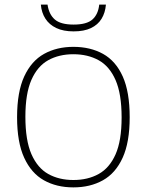

<svg xmlns="http://www.w3.org/2000/svg" viewBox="-20 -805 636 832"><path d="M298 7Q225 7 170.2 -23.8Q115.5 -54.5 84.8 -121.5Q54 -188.5 54 -297Q54 -406.5 85 -473.8Q116 -541 171 -571.5Q226 -602 298 -602Q371.5 -602 426.5 -571.5Q481.5 -541 511.8 -473.8Q542 -406.5 542 -297Q542 -188.5 511.5 -121.5Q481 -54.5 426 -23.8Q371 7 298 7ZM298 -25Q360.5 -25 407.5 -51Q454.5 -77 480.8 -136.2Q507 -195.5 507 -296Q507 -398 480.8 -458Q454.5 -518 407.5 -544Q360.5 -570 298 -570Q236 -570 189.2 -544.2Q142.5 -518.5 116.2 -459Q90 -399.5 90 -299Q90 -197 116.2 -137Q142.5 -77 189.2 -51Q236 -25 298 -25ZM299 -669Q254.5 -669 224 -683.5Q193.5 -698 176.8 -724Q160 -750 157 -785H186Q192 -743 217.2 -720.8Q242.5 -698.5 299 -698.5Q356 -698.5 380.8 -720.8Q405.5 -743 410 -785H439Q436 -749.5 420 -723.5Q404 -697.5 374 -683.2Q344 -669 299 -669Z"/></svg>

Font: Encode Sans SC Condensed Thin Thin
Style: Regular
Weight: 250
Version: Version 3.002